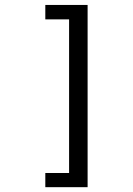

<svg xmlns="http://www.w3.org/2000/svg" viewBox="-20 -651 540 780"><path d="M335.9 -630.9V109.4H164.1V51.8H260.7V-572.3H164.1V-630.9Z"/></svg>

Font: BabelStone Coelbren y Beirdd
Style: Regular
Weight: 400
Designer: Andrew West
Foundry: BabelStone
Version: Version 1.00;September 27, 2022